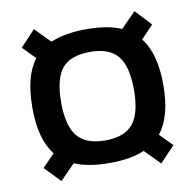

<svg xmlns="http://www.w3.org/2000/svg" viewBox="-70 -618 749 735"><g transform="rotate(-10 304.5 -250.0)"><path d="M557 -484 556 -483 509 -434Q559 -372 559 -249Q559 -126 509 -64L557 -15L499 46L441 -13Q389 10 305 10Q221 10 169 -13L111 46L52 -15L100 -64Q50 -126 50 -249Q50 -373 98 -434L50 -483L108 -545L166 -486Q222 -510 305 -510Q389 -510 441 -487L499 -546ZM162 -250Q162 -159 195.5 -118.5Q229 -78 304 -78Q379 -78 412 -118.5Q445 -159 445 -250Q445 -341 412 -381.5Q379 -422 304 -422Q228 -422 195 -382Q162 -342 162 -250Z"/></g></svg>

Font: Fivo Sans Med
Style: Regular
Weight: 450
Designer: Alexander Slobzheninov
Foundry: Alexander Slobzheninov
Version: 1.0